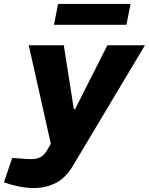

<svg xmlns="http://www.w3.org/2000/svg" viewBox="-87 -746 756 975"><path d="M82 209Q61 209 33 205Q5 201 -29 192L-67 180L-25 56L16 59Q31 60 46 61Q61 62 73 62Q102 62 120 51Q138 40 151 19L182 -35L189 6H176L59 -516H237L288 -191H294L458 -516H649L282 98Q245 159 195 184Q145 209 82 209ZM187 -620 208 -726H576L555 -620Z"/></svg>

Font: REM
Style: Bold Italic
Weight: 700
Italic angle: -11°
Designer: Octavio Pardo
Foundry: Ashler Design
Version: Version 1.005;gftools[0.9.28]